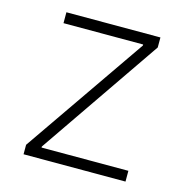

<svg xmlns="http://www.w3.org/2000/svg" viewBox="-87 -626 677 707"><g transform="rotate(15 252.0 -273.0)"><path d="M64 0V-36.1L384.8 -500.5V-504.4H81.1V-545.9H439.5V-507.8L121.6 -44.9V-41H452.6V0Z"/></g></svg>

Font: Inter Tight ExtraLight
Style: Regular
Weight: 250
Designer: Rasmus Andersson
Foundry: rsms
Version: Version 3.004